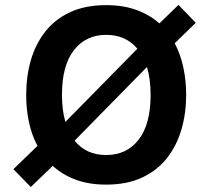

<svg xmlns="http://www.w3.org/2000/svg" viewBox="-20 -735 838 770"><path d="M405.8 -714.4Q474.6 -714.4 527.8 -694.8Q581.1 -675.3 619.1 -641.1L695.8 -715.3L765.1 -643.6L680.7 -561.5Q704.1 -517.1 715.3 -464.4Q726.6 -411.6 726.6 -354.5Q726.6 -281.2 707.8 -216.3Q689 -151.4 650.1 -101.6Q611.3 -51.8 550.5 -23.2Q489.7 5.4 405.8 5.4Q336.4 5.4 283 -14.6Q229.5 -34.7 191.4 -69.8L103.5 15.1L33.7 -56.6L130.4 -149.9Q106.9 -193.8 95.9 -245.8Q85 -297.9 85 -354.5Q85 -427.7 103.5 -492.7Q122.1 -557.6 161.1 -607.7Q200.2 -657.7 261 -686Q321.8 -714.4 405.8 -714.4ZM405.8 -595.2Q324.2 -595.2 276.4 -533.7Q228.5 -472.2 228.5 -354.5Q228.5 -293.5 242.2 -246.1L530.8 -539.6Q484.4 -595.2 405.8 -595.2ZM584 -354.5Q584 -418 569.3 -466.3L279.3 -170.9Q325.2 -113.3 405.8 -113.3Q488.3 -113.3 536.1 -175Q584 -236.8 584 -354.5Z"/></svg>

Font: Estedad-FD Bold
Style: Regular
Weight: 700
Designer: Amin Abedi
Version: Version 7.3